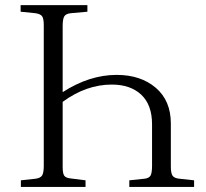

<svg xmlns="http://www.w3.org/2000/svg" viewBox="-20 -734 809 754"><path d="M62 0V-25.9L120.1 -32.2Q138.7 -34.7 145.3 -44.9Q151.9 -55.2 151.9 -83V-634.8Q151.9 -660.6 145.5 -669.9Q139.2 -679.2 119.1 -682.1L61 -688V-713.9H323.2V-688L257.8 -682.1Q238.8 -680.2 232.4 -669.7Q226.1 -659.2 226.1 -631.8V-372.1Q331.1 -439.9 438 -439.9Q532.2 -439.9 591.6 -389.4Q650.9 -338.9 650.9 -249V-80.1Q650.9 -54.2 657.5 -44.2Q664.1 -34.2 684.1 -32.2L742.2 -25.9V0H487.8V-25.9L547.9 -32.2Q565.4 -34.2 571.3 -44.7Q577.1 -55.2 577.1 -83V-246.1Q577.1 -322.3 534.7 -362.1Q492.2 -401.9 418.9 -401.9Q318.8 -401.9 226.1 -334V-78.1Q226.1 -53.2 232.2 -44.2Q238.3 -35.2 257.8 -33.2L315.9 -25.9V0Z"/></svg>

Font: Literata Light
Style: Regular
Weight: 300
Designer: Latin by Veronika Burian and Jose Scaglione. Greek by Irene Vlachou. Cyrillic by Vera Evstafieva.
Foundry: TypeTogether
Version: Version 3.021